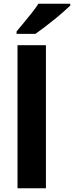

<svg xmlns="http://www.w3.org/2000/svg" viewBox="-20 -1000 393 1020"><path d="M224 0H73V-760H224ZM353 -970Q338 -956 315 -935.5Q292 -915 265 -893.5Q238 -872 212.5 -852.5Q187 -833 168 -820H68V-833Q84 -852 105.5 -878Q127 -904 148.5 -931Q170 -958 184 -980H353Z"/></svg>

Font: Noto Sans Khmer
Style: Bold
Weight: 700
Version: Version 2.003